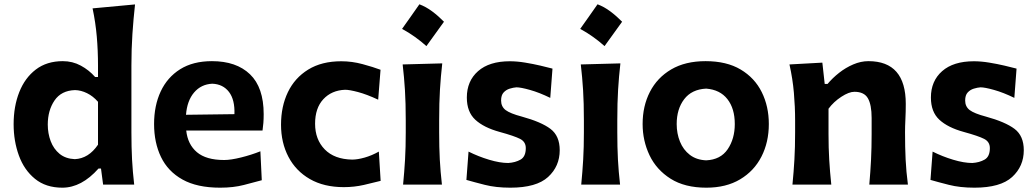

<svg xmlns="http://www.w3.org/2000/svg" viewBox="-20 -847 4752 881"><path d="M266.1 14.2Q190.4 14.2 140.6 -26.4Q90.8 -66.9 66.7 -133.3Q42.5 -199.7 42.5 -276.9Q42.5 -358.9 68.4 -424.3Q94.2 -489.7 144.5 -528.1Q194.8 -566.4 268.1 -566.4Q313 -566.4 350.8 -545.9Q388.7 -525.4 416.5 -493.7H429.7V-546.4Q429.7 -614.3 424.1 -679Q418.5 -743.7 404.8 -808.6L599.6 -826.7Q592.3 -760.7 587.6 -691.4Q583 -622.1 583 -546.4V-239.7Q583 -170.9 585.9 -115.2Q588.9 -59.6 595.7 0H453.1L443.4 -73.7H432.1Q354 14.2 266.1 14.2ZM323.2 -116.7Q386.7 -119.6 429.7 -183.1V-379.9Q407.2 -405.8 379.4 -419.4Q351.6 -433.1 324.2 -433.6Q261.2 -431.6 230.2 -386Q199.2 -340.3 199.2 -275.4Q199.2 -234.9 212.6 -199.2Q226.1 -163.6 253.4 -141.1Q280.8 -118.7 323.2 -116.7Z M990.2 14.2Q884.3 14.2 817.4 -23.2Q750.5 -60.5 718.8 -126.5Q687 -192.4 687 -277.8Q687 -362.3 717.3 -427.2Q747.6 -492.2 806.6 -529.3Q865.7 -566.4 952.6 -566.4Q1064.5 -566.4 1127.2 -506.1Q1189.9 -445.8 1189.9 -323.2Q1189.9 -300.8 1188.5 -283Q1187 -265.1 1184.6 -248H834.5Q841.3 -184.6 883.5 -148.7Q925.8 -112.8 1008.8 -112.8Q1039.1 -112.8 1086.2 -124.5Q1133.3 -136.2 1174.8 -152.8L1181.2 -20Q1147 -10.7 1099.1 1.7Q1051.3 14.2 990.2 14.2ZM1055.7 -323.2Q1058.1 -389.2 1030.8 -425Q1003.4 -460.9 954.1 -462.9Q902.8 -460.4 870.6 -422.6Q838.4 -384.8 833.5 -320.3Z M1557.6 11.7Q1466.3 11.7 1401.9 -25.4Q1337.4 -62.5 1303.5 -127.4Q1269.5 -192.4 1269.5 -274.9Q1269.5 -358.4 1301 -424.1Q1332.5 -489.7 1394.3 -527.8Q1456.1 -565.9 1545.9 -565.9Q1595.2 -565.9 1643.8 -552.7Q1692.4 -539.6 1726.1 -526.9L1715.3 -389.6Q1662.6 -414.1 1623 -424.6Q1583.5 -435.1 1563.5 -435.1Q1501.5 -432.6 1463.6 -391.8Q1425.8 -351.1 1425.8 -279.3Q1425.8 -207 1470 -161.6Q1514.2 -116.2 1595.7 -114.7Q1620.6 -114.7 1653.3 -124Q1686 -133.3 1718.3 -151.4L1726.6 -17.1Q1694.8 -8.8 1649.9 1.5Q1605 11.7 1557.6 11.7Z M1904.4 -827.3Q1934.5 -816 1962.7 -795.1Q1990.9 -774.1 2017.2 -747.3Q1976.9 -690.9 1936.6 -635.5Q1911.9 -657.6 1884.2 -677.4Q1856.6 -697.3 1824.9 -714.5Q1845.3 -743.5 1865.2 -771.4Q1885.1 -799.4 1904.4 -827.3ZM1829.6 0Q1835.4 -59.6 1838.6 -115.2Q1841.8 -170.9 1841.8 -239.7V-294.4Q1841.8 -375.5 1838.1 -433.8Q1834.5 -492.2 1827.6 -551.3L2009.3 -556.2Q2002.4 -495.6 1998.8 -436.3Q1995.1 -377 1995.1 -294.4V-239.7Q1995.1 -170.9 1998 -115.2Q2001 -59.6 2007.8 0Z M2321.8 14.2Q2255.4 14.2 2204.6 1.2Q2153.8 -11.7 2120.1 -21.5L2129.9 -151.4Q2174.8 -128.9 2224.4 -114Q2273.9 -99.1 2312 -99.1Q2344.7 -101.1 2368.7 -114.7Q2392.6 -128.4 2392.6 -167.5Q2392.6 -196.3 2366.5 -209.7Q2340.3 -223.1 2272.5 -241.7Q2199.7 -261.7 2160.9 -297.6Q2122.1 -333.5 2122.1 -399.4Q2122.1 -475.1 2173.6 -520.5Q2225.1 -565.9 2319.3 -565.9Q2352.1 -565.9 2389.2 -559.8Q2426.3 -553.7 2459.7 -545.9Q2493.2 -538.1 2515.1 -532.2L2504.9 -397.9Q2454.6 -422.4 2412.1 -434.3Q2369.6 -446.3 2349.6 -446.3Q2335.4 -445.3 2318.8 -440.2Q2302.2 -435.1 2290.8 -422.6Q2279.3 -410.2 2279.3 -385.7Q2279.3 -357.9 2300 -342Q2320.8 -326.2 2374.5 -312Q2463.4 -287.6 2505.9 -255.6Q2548.3 -223.6 2548.3 -157.7Q2548.3 -84 2494.9 -34.9Q2441.4 14.2 2321.8 14.2Z M2721.8 -827.3Q2751.9 -816 2780 -795.1Q2808.2 -774.1 2834.6 -747.3Q2794.3 -690.9 2754 -635.5Q2729.3 -657.6 2701.6 -677.4Q2674 -697.3 2642.3 -714.5Q2662.7 -743.5 2682.6 -771.4Q2702.4 -799.4 2721.8 -827.3ZM2647 0Q2652.8 -59.6 2656 -115.2Q2659.2 -170.9 2659.2 -239.7V-294.4Q2659.2 -375.5 2655.5 -433.8Q2651.9 -492.2 2645 -551.3L2826.7 -556.2Q2819.8 -495.6 2816.2 -436.3Q2812.5 -377 2812.5 -294.4V-239.7Q2812.5 -170.9 2815.4 -115.2Q2818.4 -59.6 2825.2 0Z M3221.2 14.2Q3122.1 14.2 3057.1 -26.9Q2992.2 -67.9 2960.4 -134.5Q2928.7 -201.2 2928.7 -277.8Q2928.7 -360.4 2962.2 -425.5Q2995.6 -490.7 3060.1 -528.6Q3124.5 -566.4 3217.8 -566.4Q3314 -566.4 3378.4 -528.1Q3442.9 -489.7 3475.3 -424.3Q3507.8 -358.9 3507.8 -277.8Q3507.8 -194.8 3474.1 -128.7Q3440.4 -62.5 3376.2 -24.2Q3312 14.2 3221.2 14.2ZM3220.2 -111.3Q3286.6 -114.3 3319.1 -162.4Q3351.6 -210.4 3351.6 -277.8Q3351.6 -349.1 3317.6 -392.3Q3283.7 -435.5 3220.2 -440.4Q3153.8 -437 3119.4 -391.8Q3085 -346.7 3085 -277.8Q3085 -234.4 3100.1 -197Q3115.2 -159.7 3145.3 -136.5Q3175.3 -113.3 3220.2 -111.3Z M3616.2 0Q3622.1 -59.6 3625.2 -115.2Q3628.4 -170.9 3628.4 -239.7V-294.4Q3628.4 -356.9 3622.8 -421.4Q3617.2 -485.8 3602.5 -551.3L3753.4 -559.6L3764.2 -461.9H3777.3Q3799.8 -488.8 3830.1 -512.7Q3860.4 -536.6 3895.3 -551.5Q3930.2 -566.4 3964.8 -566.4Q4136.2 -566.4 4136.2 -370.1Q4136.2 -334.5 4134.5 -300.8Q4132.8 -267.1 4132.8 -239.7Q4132.8 -170.9 4135.5 -115.2Q4138.2 -59.6 4146 0H3968.8Q3974.1 -59.6 3976.8 -114.3Q3979.5 -168.9 3979.5 -231.4V-305.7Q3979.5 -366.2 3962.4 -396Q3945.3 -425.8 3900.4 -425.8Q3875.5 -425.8 3840.3 -402.8Q3805.2 -379.9 3781.7 -348.1V-231.4Q3781.7 -168.9 3784.9 -114.3Q3788.1 -59.6 3794.4 0Z M4451.2 14.2Q4384.8 14.2 4334 1.2Q4283.2 -11.7 4249.5 -21.5L4259.3 -151.4Q4304.2 -128.9 4353.8 -114Q4403.3 -99.1 4441.4 -99.1Q4474.1 -101.1 4498 -114.7Q4522 -128.4 4522 -167.5Q4522 -196.3 4495.8 -209.7Q4469.7 -223.1 4401.9 -241.7Q4329.1 -261.7 4290.3 -297.6Q4251.5 -333.5 4251.5 -399.4Q4251.5 -475.1 4303 -520.5Q4354.5 -565.9 4448.7 -565.9Q4481.4 -565.9 4518.6 -559.8Q4555.7 -553.7 4589.1 -545.9Q4622.6 -538.1 4644.5 -532.2L4634.3 -397.9Q4584 -422.4 4541.5 -434.3Q4499 -446.3 4479 -446.3Q4464.8 -445.3 4448.2 -440.2Q4431.6 -435.1 4420.2 -422.6Q4408.7 -410.2 4408.7 -385.7Q4408.7 -357.9 4429.4 -342Q4450.2 -326.2 4503.9 -312Q4592.8 -287.6 4635.3 -255.6Q4677.7 -223.6 4677.7 -157.7Q4677.7 -84 4624.3 -34.9Q4570.8 14.2 4451.2 14.2Z"/></svg>

Font: Pinar Bold
Style: Regular
Weight: 700
Designer: Amin Abedi
Version: Version 3.000